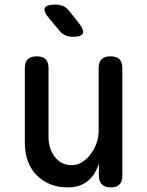

<svg xmlns="http://www.w3.org/2000/svg" viewBox="-20 -805 640 835"><path d="M409 -234V-508Q409 -535 421.5 -547.5Q434 -560 461 -560Q487 -560 499.5 -547.5Q512 -535 512 -508V-41Q512 -15 499.5 -2.5Q487 10 462 10Q437 10 423.5 -2.5Q410 -15 410 -41V-95Q396 -46 362 -18Q328 10 274 10Q232 10 198 -4Q164 -18 139 -43.5Q114 -69 101 -104.5Q88 -140 88 -183V-508Q88 -535 100.5 -547.5Q113 -560 139 -560Q166 -560 178.5 -547.5Q191 -535 191 -508V-210Q191 -186 197.5 -164Q204 -142 216.5 -125Q229 -108 247.5 -97.5Q266 -87 292 -87Q318 -87 339.5 -101.5Q361 -116 376.5 -137.5Q392 -159 400.5 -185Q409 -211 409 -234ZM238 -672 192 -727Q168 -756 175 -770.5Q182 -785 220 -785Q240 -785 255 -778.5Q270 -772 282 -756L325 -702Q347 -673 340 -659Q333 -645 297 -645Q279 -645 264 -651.5Q249 -658 238 -672Z"/></svg>

Font: Maple Mono NL Medium
Style: Regular
Weight: 500
Monospace: yes
Designer: subframe7536
Version: Version 7.000